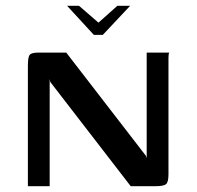

<svg xmlns="http://www.w3.org/2000/svg" viewBox="-20 -641 678 661"><path d="M211 -621H252L319 -563L384 -621H428L334 -521H303ZM76 0V-414Q76 -444 82 -452Q88 -460 114 -460H208L482 -105L485 -97V-460H563Q560 -457 560 -442.5Q560 -428 560 -417V-41Q560 -13 551 -6.5Q542 0 516 0H430L153 -359L151 -369V0Z"/></svg>

Font: Genos Medium
Style: Regular
Weight: 500
Designer: Robert E. Leuschke
Foundry: Robert E. Leuschke
Version: Version 1.010; ttfautohint (v1.8.3)